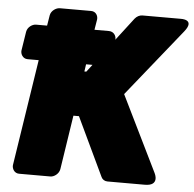

<svg xmlns="http://www.w3.org/2000/svg" viewBox="-54 -803 904 896"><g transform="rotate(5 397.5 -355.0)"><path d="M365 -498 339 -464H330L335 -498ZM460 -623 461 -625C463 -641 451 -662 428 -662H360L368 -711C370 -727 360 -748 337 -748H190C174 -748 150 -734 146 -711L138 -662H86C70 -662 47 -648 43 -625L29 -536C27 -520 38 -498 61 -498H113L36 0C34 16 45 38 68 38H215C231 38 254 23 258 0L297 -254H323L453 20C458 31 469 38 482 38H657C729 38 698 -20 698 -20L524 -375L778 -691C827 -752 756 -748 756 -748H577C564 -748 551 -741 542 -730Z"/></g></svg>

Font: Asimov Print
Style: EIt
Weight: 500
Designer: Google
Version: Version 2.000980; 2014